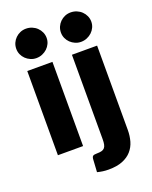

<svg xmlns="http://www.w3.org/2000/svg" viewBox="-168 -842 879 1111"><g transform="rotate(-20 271.0 -287.0)"><path d="M211 -518.5V0H56V-518.5ZM227 -660.5Q227 -642 219.5 -625.8Q212 -609.5 199 -597.2Q186 -585 168.8 -577.8Q151.5 -570.5 132 -570.5Q113 -570.5 96.5 -577.8Q80 -585 67.2 -597.2Q54.5 -609.5 47.2 -625.8Q40 -642 40 -660.5Q40 -679.5 47.2 -696Q54.5 -712.5 67.2 -725Q80 -737.5 96.5 -744.5Q113 -751.5 132 -751.5Q151.5 -751.5 168.8 -744.5Q186 -737.5 199 -725Q212 -712.5 219.5 -696Q227 -679.5 227 -660.5ZM486 -518.5V1Q486 37.5 476.8 69.8Q467.5 102 446.2 126.2Q425 150.5 390.2 164.5Q355.5 178.5 304 178.5Q285 178.5 268.8 176.2Q252.5 174 235 169.5L240 88Q241 77.5 247 72.5Q253 67.5 271 67.5Q289 67.5 300.5 64.5Q312 61.5 318.8 54Q325.5 46.5 328.2 33.8Q331 21 331 1V-518.5ZM502 -660.5Q502 -642 494.5 -625.8Q487 -609.5 474 -597.2Q461 -585 443.8 -577.8Q426.5 -570.5 407 -570.5Q388 -570.5 371.5 -577.8Q355 -585 342.2 -597.2Q329.5 -609.5 322.2 -625.8Q315 -642 315 -660.5Q315 -679.5 322.2 -696Q329.5 -712.5 342.2 -725Q355 -737.5 371.5 -744.5Q388 -751.5 407 -751.5Q426.5 -751.5 443.8 -744.5Q461 -737.5 474 -725Q487 -712.5 494.5 -696Q502 -679.5 502 -660.5Z"/></g></svg>

Font: Lato ExtraBold
Style: Regular
Weight: 800
Designer: Lukasz Dziedzic with Adam Twardoch and Botio Nikoltchev
Foundry: tyPoland Lukasz Dziedzic
Version: Version 2.015; 2015-08-06; http://www.latofonts.com/